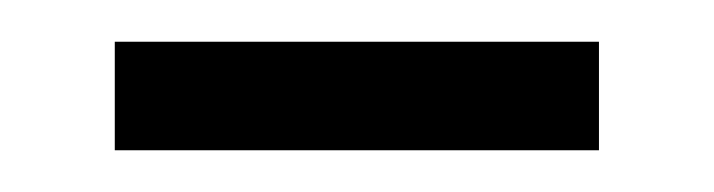

<svg xmlns="http://www.w3.org/2000/svg" viewBox="-20 -316 342 92"><path d="M35 -244H267V-296H35Z"/></svg>

Font: Noto Sans SemiCondensed Light
Style: Regular
Weight: 300
Width: 4
Designer: Monotype Design Team
Foundry: Monotype Imaging Inc.
Version: Version 2.013